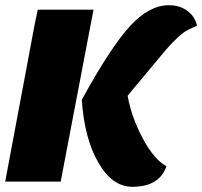

<svg xmlns="http://www.w3.org/2000/svg" viewBox="-40 -697 776 737"><path d="M-20 0 94 -608 105 -660H319L193 0ZM599 -59Q572 20 468 20Q391 20 338 -72Q284 -164 274 -314Q384 -515 460 -598Q533 -677 609 -677Q650 -677 679.5 -655Q709 -633 716 -598Q682 -584 666 -573Q626 -543 572 -476L481 -367Q459 -341 450 -329Q465 -245 510 -162Q553 -83 599 -59Z"/></svg>

Font: Sansita One
Style: Regular
Weight: 400
Designer: Pablo Cosgaya
Foundry: Omnibus-Type
Version: Version 1.001